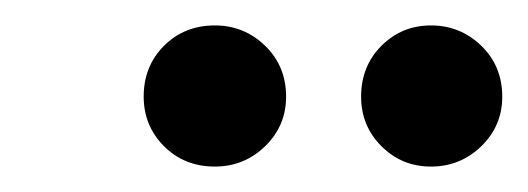

<svg xmlns="http://www.w3.org/2000/svg" viewBox="-20 -699 415 151"><path d="M319 -568Q296 -568 280 -584Q264 -600 264 -623Q264 -647 280 -663Q296 -679 319 -679Q342 -679 358.5 -663Q375 -647 375 -623Q375 -600 358.5 -584Q342 -568 319 -568ZM149 -568Q125 -568 109 -584Q93 -600 93 -623Q93 -647 109 -663Q125 -679 149 -679Q172 -679 188.5 -663Q205 -647 205 -623Q205 -600 188.5 -584Q172 -568 149 -568Z"/></svg>

Font: DeepMind Sans Medium
Style: Italic
Weight: 500
Italic angle: -10°
Designer: Jonny Pinhorn / Modifications: Colophon Foundry
Foundry: Colophon Foundry
Version: Version 1.002; ttfautohint (v1.8.2)